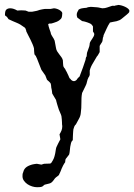

<svg xmlns="http://www.w3.org/2000/svg" viewBox="-31 -490 549 785"><path d="M61 230.5Q61 226.1 61.3 222.7Q61.5 219.2 64 213.9Q66.4 202.6 74.5 195.3Q82.5 188 99.1 183.1Q100.6 182.6 104 181.9Q107.4 181.2 110.8 180.7Q114.3 180.2 116.9 179.9Q119.6 179.7 120.1 179.7L138.2 183.1L148.9 179.7Q150.4 179.7 153.3 179.4Q156.2 179.2 161.6 179.2Q170.4 179.2 173.6 178.7Q176.8 178.2 178.7 175.8Q182.6 169.9 185.1 165.5Q187.5 161.1 189.2 157Q190.9 152.8 192.1 148.2Q193.4 143.6 194.8 136.7Q194.8 136.2 195.3 133.5Q195.8 130.9 196.3 127.4Q196.8 124 197.3 121.1Q197.8 118.2 198.2 116.7Q198.2 114.7 200.7 109.4Q203.1 104 206.1 98.1Q209 92.3 211.7 87.2Q214.4 82 215.8 79.6L212.4 59.1Q217.8 50.3 220.7 43Q223.6 35.6 223.6 25.4Q223.6 23.9 223.1 21.7Q222.7 19.5 222.7 18.6Q222.7 14.6 222.4 9Q222.2 3.4 221.7 -1.7Q221.2 -6.8 220.7 -10.7Q220.2 -14.6 220.2 -15.1Q220.2 -16.6 218.3 -21.2Q216.3 -25.9 214.1 -31.2Q211.9 -36.6 209.7 -41.5Q207.5 -46.4 207.5 -48.3Q207 -49.3 205.6 -54.2Q204.1 -59.1 202.4 -64.7Q200.7 -70.3 199.5 -75.2Q198.2 -80.1 198.2 -81.1L182.6 -107.4Q182.6 -107.9 182.1 -111.3Q181.6 -114.7 181.2 -118.7Q180.7 -122.6 179.9 -126.2Q179.2 -129.9 178.7 -130.9Q178.7 -135.3 177.7 -141.8Q176.8 -148.4 176.3 -148.4Q175.8 -149.9 173.6 -152.3Q171.4 -154.8 168.7 -157.2Q166 -159.7 163.6 -161.6Q161.1 -163.6 161.1 -164.1L154.3 -181.6L138.2 -204.6L120.1 -251Q119.6 -252 117.4 -256.6Q115.2 -261.2 115.2 -261.7Q114.3 -262.7 112.3 -264.4Q110.4 -266.1 110.4 -267.1Q109.9 -267.6 109.4 -271.5Q108.9 -275.4 108.6 -279.8Q108.4 -284.2 108.2 -287.8Q107.9 -291.5 107.9 -292.5Q106 -300.3 102.1 -309.3Q98.1 -318.4 93.8 -327.4Q89.4 -336.4 84.7 -345.2Q80.1 -354 76.7 -361.3Q76.7 -362.3 75.7 -366.5Q74.7 -370.6 73.7 -371.6Q73.7 -373 71.5 -375.7Q69.3 -378.4 66.9 -379.4Q52.7 -390.6 36.9 -397Q21 -403.3 3.9 -411.6L-0.5 -418Q-2.4 -421.9 -6.6 -423.8Q-10.7 -425.8 -10.7 -429.2Q-10.7 -446.3 -4.6 -451.2Q1.5 -456.1 10.7 -456.1Q18.1 -456.1 25.1 -453.6Q32.2 -451.2 40 -446.8Q41.5 -446.8 45.9 -447.3Q50.3 -447.8 56.2 -447.8Q61.5 -447.8 66.7 -447.3Q71.8 -446.8 73.7 -446.8L86.4 -441.9H99.1Q99.6 -441.9 103.3 -442.6Q106.9 -443.4 111.1 -444.1Q115.2 -444.8 118.7 -445.6Q122.1 -446.3 123 -446.8Q126 -448.2 131.1 -449.5Q136.2 -450.7 141.1 -451.7Q146 -452.6 149.7 -453.1Q153.3 -453.6 154.3 -453.6H176.3L189.5 -456.1Q193.8 -456.1 200 -454.3Q206.1 -452.6 211.2 -449.7Q216.3 -446.8 220 -443.1Q223.6 -439.5 223.6 -436Q223.6 -432.1 222.7 -424.6Q221.7 -417 218.3 -413.1Q210.4 -404.8 201.9 -401.4Q193.4 -397.9 189.5 -397L181.2 -394.5Q177.7 -393.1 173.6 -393.8Q169.4 -394.5 166 -391.1Q166.5 -387.2 168 -381.6Q169.4 -376 171.4 -370.6Q173.3 -365.2 174.8 -361.1Q176.3 -356.9 176.3 -356.4Q176.8 -351.6 179 -347.7Q181.2 -343.8 183.6 -339.8Q186 -335.9 188.5 -332Q190.9 -328.1 192.4 -323.7L198.2 -292.5Q199.2 -285.6 203.1 -279.5Q207 -273.4 211.4 -267.8Q215.8 -262.2 220.2 -256.1Q224.6 -250 226.1 -243.2Q226.1 -242.7 226.3 -238.8Q226.6 -234.9 226.8 -230.5Q227.1 -226.1 227.5 -222.2Q228 -218.3 228.5 -217.8Q228.5 -217.3 231.4 -212.9Q234.4 -208.5 235.4 -208Q235.8 -207 237.8 -202.6Q239.7 -198.2 241.2 -196.8L248.5 -181.6Q249.5 -178.2 252 -173.1Q254.4 -168 256.3 -168Q259.8 -162.6 263.9 -160.4Q268.1 -158.2 271.5 -158.2Q273.9 -158.2 278.3 -160.4Q282.7 -162.6 285.2 -168Q286.6 -169.9 288.6 -171.9Q292.5 -175.8 294.4 -177.2L295.4 -180.2Q295.9 -181.2 296.4 -182.1Q296.9 -183.1 296.9 -184.1Q302.7 -198.7 308.1 -213.9Q313.5 -229 318.8 -245.6Q318.8 -247.1 319.8 -252.2Q320.8 -257.3 323.2 -259.3Q323.2 -259.8 323.5 -262.2Q323.7 -264.6 324 -267.8Q324.2 -271 324.7 -273.7Q325.2 -276.4 325.7 -276.9L333 -297.4Q333.5 -297.9 334 -300.3Q334.5 -302.7 335 -305.4Q335.4 -308.1 335.7 -310.3Q335.9 -312.5 335.9 -313.5Q337.4 -318.4 340.6 -323.2Q343.8 -328.1 346.7 -332.5Q349.6 -336.9 352.1 -341.6Q354.5 -346.2 354.5 -351.6Q353.5 -353.5 351.8 -357.2Q350.1 -360.8 349.1 -361.3V-381.8Q349.1 -382.8 345.5 -387.2Q341.8 -391.6 339.8 -392.6Q337.9 -393.6 334.2 -395.3Q330.6 -397 326.2 -398.4Q321.8 -399.9 317.6 -401.1Q313.5 -402.3 311 -402.8Q306.2 -402.8 304 -404.5Q301.8 -406.2 301.3 -406.2L285.2 -418Q282.7 -424.8 282.7 -429.2Q282.7 -435.5 285.2 -440.7Q287.6 -445.8 291 -451.2Q297.4 -454.6 303 -455.8Q308.6 -457 313 -457.3Q317.4 -457.5 321.3 -458Q325.2 -458.5 328.1 -460.4L339.8 -461.9Q340.8 -461.9 345.5 -461.7Q350.1 -461.4 355.5 -460.9Q360.8 -460.4 365.5 -460.2Q370.1 -460 371.1 -459.5L387.2 -456.1Q398.4 -456.1 407.5 -459.5Q416.5 -462.9 427.7 -466.3H439Q439 -467.3 443.4 -468Q447.8 -468.8 449.7 -468.8Q449.7 -469.7 450.9 -469.7Q452.1 -469.7 453.1 -469.7Q457.5 -469.7 465.1 -467.8Q472.7 -465.8 480 -462.4Q487.3 -459 492.7 -454.6Q498 -450.2 498 -445.3Q498 -439.5 494.6 -437Q491.2 -434.6 487.8 -430.7L469.2 -415.5Q463.4 -410.2 457.5 -407.5Q451.7 -404.8 445.6 -403.3Q439.5 -401.9 432.6 -400.9Q425.8 -399.9 418.5 -397.9Q410.2 -385.3 404.5 -372.1Q398.9 -358.9 392.6 -346.2Q392.6 -343.8 391.6 -340.1Q390.6 -336.4 389.6 -335.4Q389.6 -335 389.4 -332.8Q389.2 -330.6 388.7 -327.9Q388.2 -325.2 387.9 -322.8Q387.7 -320.3 387.2 -320.3Q387.2 -319.3 385.5 -316.9Q383.8 -314.5 381.8 -311.3Q379.9 -308.1 378.2 -305.4Q376.5 -302.7 376.5 -302.2V-276.9Q376 -276.4 374.5 -273.7Q373 -271 371.3 -267.8Q369.6 -264.6 367.9 -262.2Q366.2 -259.8 365.2 -259.3Q358.4 -246.6 349.1 -231.9Q339.8 -217.3 335.9 -201.7V-184.1Q335.9 -183.1 334.2 -179Q332.5 -174.8 331.5 -174.8Q326.2 -164.6 324.7 -155.8Q323.2 -147 318.8 -138.7L304.7 -109.9Q302.7 -100.1 302.2 -89.8Q301.8 -79.6 301.8 -69.1Q301.8 -58.6 301.3 -48.3Q300.8 -38.1 299.3 -27.8Q298.3 -15.6 291.5 -3.9Q284.7 7.8 279.3 18.6Q278.3 19.5 276.6 21.2Q274.9 22.9 274.9 23.4Q272.9 26.4 271 32.7Q270 35.6 269 39.1Q268.6 42 268.1 48.3Q267.6 54.7 267.3 61.5Q267.1 68.4 266.8 74.5Q266.6 80.6 266.6 83Q261.7 86.9 259.5 94.2Q257.3 101.6 256.1 110.4Q254.9 119.1 254.2 127.7Q253.4 136.2 251.5 142.1L237.8 159.7Q236.8 160.6 236.1 166.3Q235.4 171.9 235.4 173.3Q233.9 174.8 231.9 178.2Q230 181.2 227.1 186.5Q224.1 191.9 220.2 201.2Q220.2 201.7 219.2 204.3Q218.3 207 216.8 210.2Q215.3 213.4 214.1 216.3Q212.9 219.2 212.4 219.7Q210.4 226.6 206.8 228.5Q203.1 230.5 198.2 234.9Q195.3 237.3 193.8 239Q192.4 240.7 191.4 242.2Q190.4 243.7 189.2 245.4Q188 247.1 185.5 250Q178.7 258.8 169.9 260.5Q161.1 262.2 151.4 265.1L141.6 272.9Q135.7 274.9 130.4 275.1Q125 275.4 120.1 275.4Q110.8 275.4 100.6 272.2Q90.3 269 81.5 263.2Q72.8 257.3 66.9 249Q61 240.7 61 230.5Z"/></svg>

Font: IM FELL English
Style: Regular
Weight: 400
Designer: Igino Marini
Foundry: Igino Marini
Version: 3.00